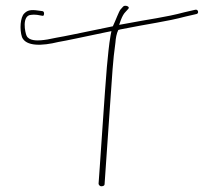

<svg xmlns="http://www.w3.org/2000/svg" viewBox="-20 -666 752 672"><path d="M57 -536C71 -503 127 -505 184 -519C214 -524 268 -536 350 -553L370 -557L367 -542C361 -508 358 -472 354 -431C345 -321 337 -190 329 -79L325 -23C325 -19 330 -14 334 -14C342 -14 346 -17 346 -21L350 -79C355 -155 362 -248 367 -324C372 -393 375 -455 384 -517C385 -532 388 -549 394 -561L401 -563C506 -584 561 -590 629 -608L668 -617C677 -619 674 -634 664 -632L625 -623C558 -605 502 -599 419 -583L397 -579L403 -596C408 -609 413 -618 419 -624L429 -635C437 -643 417 -650 411 -643L402 -633C396 -626 385 -595 375 -574L346 -568C263 -551 207 -539 177 -534C155 -529 137 -526 123 -525C110 -524 81 -523 73 -541C68 -551 55 -612 89 -614C95 -615 101 -615 110 -614L127 -611C132 -610 133 -611 134 -616C135 -622 133 -626 129 -627L114 -629C87 -633 76 -630 65 -619C51 -606 48 -563 57 -536Z"/></svg>

Font: Stray Cat
Style: ExLtExt
Weight: 200
Version: Version 1.0